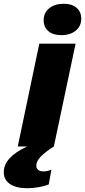

<svg xmlns="http://www.w3.org/2000/svg" viewBox="-96 -775 450 1016"><path d="M112 -544H304L189 0Q142 30 119 54.5Q96 79 96 101Q96 116 106 124Q116 132 134 132Q155 132 176 123L162 201Q140 210 109 215.5Q78 221 48 221Q-10 221 -43 199Q-76 177 -76 136Q-76 57 48 0H-2ZM135 -668Q135 -707 164 -731Q193 -755 241 -755Q285 -755 309.5 -733.5Q334 -712 334 -676Q334 -637 305 -613Q276 -589 228 -589Q184 -589 159.5 -610.5Q135 -632 135 -668Z"/></svg>

Font: Mona Sans Black
Style: Italic
Weight: 900
Italic angle: -11.7°
Designer: Deni Anggara
Foundry: GitHub
Version: Version 2.000